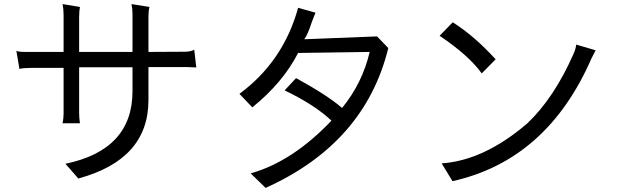

<svg xmlns="http://www.w3.org/2000/svg" viewBox="-20 -855 3040 939"><path d="M60 -607 75 -518Q95 -523 134 -523H291V-297Q291 -277 286 -252H371Q367 -278 367 -304V-526H628V-409Q628 -122 300 -54L363 18Q706 -75 706 -365V-527H896L940 -525L930 -612Q913 -602 884 -602L706 -601V-773Q706 -801 711 -821L623 -835Q628 -812 628 -787V-601H367V-771Q367 -800 371 -821L286 -835Q291 -811 291 -783V-601H106Q66 -601 60 -607Z M1279 64Q1765 -155 1879 -620L1824 -677L1468 -663Q1484 -683 1506 -750Q1509 -758 1523 -793L1438 -817Q1366 -555 1151 -396L1214 -330Q1363 -450 1438 -596L1788 -601Q1752 -448 1653 -327Q1580 -390 1428 -473L1372 -413Q1518 -343 1601 -265Q1411 -65 1206 -7Z M2404 -565Q2298 -681 2194 -746L2130 -680Q2274 -583 2336 -496ZM2140 -56 2193 31Q2656 -72 2873 -570L2893 -609L2798 -637Q2796 -617 2786 -594Q2690 -375 2557 -250Q2346 -70 2140 -56Z"/></svg>

Font: Sawarabi Gothic
Style: Regular
Weight: 400
Designer: mshio (mshio@users.sourceforge.jp)
Version: Version 20141215